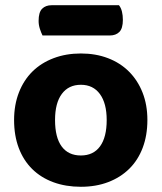

<svg xmlns="http://www.w3.org/2000/svg" viewBox="-20 -701 620 736"><path d="M290 15Q232 15 184.5 -2.5Q137 -20 103.5 -53Q70 -86 52 -133.5Q34 -181 34 -241Q34 -299 52.5 -346.5Q71 -394 104.5 -427Q138 -460 185.5 -478Q233 -496 290 -496Q347 -496 394 -478Q441 -460 474.5 -426.5Q508 -393 526.5 -346Q545 -299 545 -241Q545 -182 527 -134.5Q509 -87 475.5 -54Q442 -21 395 -3Q348 15 290 15ZM191 -241Q191 -174 216.5 -139.5Q242 -105 290 -105Q338 -105 363.5 -140Q389 -175 389 -241Q389 -305 363 -340.5Q337 -376 290 -376Q243 -376 217 -341Q191 -306 191 -241ZM143 -565Q138 -575 133 -590Q128 -605 128 -621Q128 -654 141.5 -667.5Q155 -681 178 -681H436Q444 -671 447.5 -656.5Q451 -642 451 -625Q451 -592 437.5 -578.5Q424 -565 401 -565Z"/></svg>

Font: Baloo 2 Latin
Style: Bold
Weight: 400
Designer: Sarang Kulkarni and Ek Type
Foundry: Ek Type
Version: Version 1.001